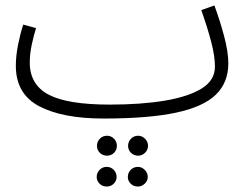

<svg xmlns="http://www.w3.org/2000/svg" viewBox="-20 -413 922 703"><path d="M359 21Q209 21 123.5 -24Q38 -69 38 -172Q38 -208 46 -248.5Q54 -289 65 -323L112 -310Q104 -285 96.5 -250.5Q89 -216 89 -184Q89 -103 158 -66.5Q227 -30 382 -30Q497 -30 583.5 -44.5Q670 -59 718.5 -89Q767 -119 767 -169Q767 -207 753.5 -259Q740 -311 717 -376L765 -393Q785 -339 800.5 -281Q816 -223 816 -181Q816 -111 770.5 -66.5Q725 -22 624.5 -0.5Q524 21 359 21ZM486 157Q470 157 459.5 146.5Q449 136 449 121Q449 106 459.5 95Q470 84 486 84Q500 84 511 95Q522 106 522 121Q522 136 511 146.5Q500 157 486 157ZM372 157Q356 157 345.5 146.5Q335 136 335 121Q335 106 345.5 95Q356 84 372 84Q387 84 397.5 95Q408 106 408 121Q408 136 397.5 146.5Q387 157 372 157ZM485 270Q469 270 458.5 259.5Q448 249 448 235Q448 220 458.5 209Q469 198 485 198Q499 198 510 209Q521 220 521 235Q521 249 510 259.5Q499 270 485 270ZM371 270Q355 270 344.5 259.5Q334 249 334 235Q334 220 344.5 209Q355 198 371 198Q386 198 396.5 209Q407 220 407 235Q407 249 396.5 259.5Q386 270 371 270Z"/></svg>

Font: Noto Sans Arabic UI SmCn Lt
Style: Regular
Weight: 300
Width: 4
Designer: Monotype Design Team, Nadine Chahine and Nizar Qandah
Foundry: Monotype Imaging Inc.
Version: Version 2.010; ttfautohint (v1.8.4.7-5d5b)